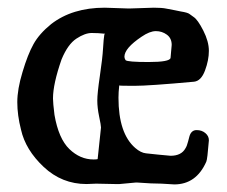

<svg xmlns="http://www.w3.org/2000/svg" viewBox="-20 -487 595 504"><path d="M236.3 -69.3 245.1 -152.3Q245.1 -158.2 240.2 -181.2Q235.4 -204.1 235.4 -223.1Q235.4 -242.2 242.2 -288.1Q249 -334 250.5 -359.9Q252 -385.7 253.9 -396.5L255.9 -398.4Q238.3 -400.4 220.7 -400.4Q203.1 -400.4 180.7 -385.7Q158.2 -371.1 141.6 -331.1Q119.1 -266.6 119.1 -228.5Q119.1 -216.8 123 -185.5Q133.8 -123 162.1 -95.7Q190.4 -68.4 225.6 -68.4Q233.4 -68.4 236.3 -69.3ZM335.9 -7.8 293.9 -3.9H281.2L232.4 -4.9L207 -3.9Q142.6 -3.9 94.7 -48.8Q46.9 -93.8 35.2 -146.5Q25.4 -184.6 25.4 -218.8Q25.4 -252.9 39.1 -297.9Q52.7 -343.8 67.9 -371.1Q83 -398.4 114.3 -423.8Q169.9 -466.8 254.9 -466.8L314.5 -464.8H322.3L383.8 -466.8Q405.3 -466.8 416.5 -464.4Q427.7 -461.9 439.5 -460L454.1 -457Q472.7 -454.1 477.5 -450.2Q482.4 -446.3 488.3 -442.4Q499 -435.5 513.7 -406.7Q528.3 -377.9 528.3 -353.5Q528.3 -329.1 518.1 -301.8Q507.8 -274.4 489.3 -272.5Q371.1 -261.7 332.5 -261.7Q293.9 -261.7 293 -262.7Q291 -245.1 291 -230.5Q291 -136.7 335 -98.6Q349.6 -85.9 363.3 -84.5Q377 -83 395.5 -81.1L427.7 -78.1Q456.1 -78.1 466.8 -97.7Q470.7 -103.5 473.6 -115.2Q476.6 -127 477.5 -129.9Q482.4 -145.5 496.1 -145.5Q509.8 -145.5 519 -137.7Q528.3 -129.9 528.3 -119.1V-118.2Q524.4 -68.4 521.5 -62.5Q495.1 -2.9 437.5 -2.9L404.3 -4.9Q378.9 -4.9 340.8 -7.8ZM427.7 -335 430.7 -369.1Q430.7 -386.7 418 -396Q405.3 -405.3 389.2 -405.3Q373 -405.3 351.6 -390.6Q306.6 -360.4 306.6 -337.9Q306.6 -334 309.6 -329.1Q314.5 -324.2 370.1 -324.2Q425.8 -324.2 427.7 -335Z"/></svg>

Font: Essays1743
Style: Medium
Weight: 500
Designer: Based on the typeface in a 1743 English translation of the essays of Montaigne.  PostScript/TrueType font designed by Jo
Version: Version 002.100